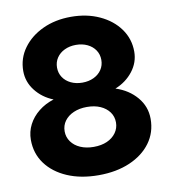

<svg xmlns="http://www.w3.org/2000/svg" viewBox="-81 -781 763 862"><g transform="rotate(-10 300.0 -350.0)"><path d="M300 11Q219 11 157.5 -15.5Q96 -42 61.5 -89Q27 -136 27 -198Q27 -235 43.5 -267Q60 -299 90 -323Q120 -347 159 -359Q109 -379 78 -419Q47 -459 47 -508Q47 -566 80.5 -612Q114 -658 171 -684.5Q228 -711 300 -711Q372 -711 429.5 -684.5Q487 -658 520 -612Q553 -566 553 -508Q553 -459 522 -419Q491 -379 441 -359Q500 -340 536.5 -297Q573 -254 573 -198Q573 -136 538.5 -89Q504 -42 442.5 -15.5Q381 11 300 11ZM300 -411Q329 -411 352 -422Q375 -433 388 -452.5Q401 -472 401 -497Q401 -522 388 -541.5Q375 -561 352 -572Q329 -583 300 -583Q271 -583 248 -572Q225 -561 212 -541.5Q199 -522 199 -497Q199 -472 212 -452.5Q225 -433 248 -422Q271 -411 300 -411ZM300 -118Q335 -118 361 -129.5Q387 -141 402 -162Q417 -183 417 -209Q417 -236 402 -256.5Q387 -277 361 -288.5Q335 -300 300 -300Q266 -300 239.5 -288.5Q213 -277 198 -256.5Q183 -236 183 -209Q183 -183 198 -162Q213 -141 239.5 -129.5Q266 -118 300 -118Z"/></g></svg>

Font: Red Hat Mono VF Light
Style: Regular
Weight: 300
Monospace: yes
Designer: Pentagram, MCKL
Foundry: Pentagram, MCKL
Version: Version 1.023